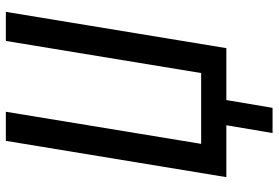

<svg xmlns="http://www.w3.org/2000/svg" viewBox="-164 -610 929 640"><g transform="rotate(-90 300.0 -290.5)"><path d="M260 154H176L202 0H29L150 -735H247L140 -84H376L483 -735H580L459 0H286Z"/></g></svg>

Font: Iosevka Md Ex Obl
Style: Regular
Weight: 500
Width: 7
Italic angle: -9°
Monospace: yes
Designer: Belleve Invis
Foundry: Belleve Invis
Version: Version 32.5.0; ttfautohint (v1.8.4)